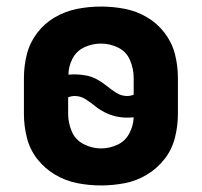

<svg xmlns="http://www.w3.org/2000/svg" viewBox="-20 -558 616 586"><path d="M288 8Q325 8 361 1Q397 -6 428.5 -25Q460 -44 482.5 -73Q505 -102 514 -138Q523 -174 523 -210V-320Q523 -357 514 -392.5Q505 -428 482.5 -457.5Q460 -487 428.5 -505.5Q397 -524 361 -531Q325 -538 288 -538Q252 -538 216 -531Q180 -524 148 -505.5Q116 -487 93.5 -457.5Q71 -428 62 -392.5Q53 -357 53 -320V-210Q53 -174 62 -138Q71 -102 93.5 -73Q116 -44 148 -25Q180 -6 216 1Q252 8 288 8ZM368 -265Q350 -265 334.5 -275Q319 -285 305.5 -296Q292 -307 276.5 -315.5Q261 -324 243.5 -327.5Q226 -331 208 -331Q198 -331 189 -330Q189 -356 201.5 -379.5Q214 -403 238 -414Q262 -425 288 -425Q316 -425 341 -412.5Q366 -400 377 -374Q388 -348 388 -320V-269Q378 -265 368 -265ZM288 -105Q261 -105 235.5 -118Q210 -131 199 -157Q188 -183 188 -210V-261Q198 -265 208 -265Q226 -265 241.5 -255Q257 -245 270.5 -234Q284 -223 300 -215Q316 -207 333 -203Q350 -199 368 -199Q378 -199 388 -200Q387 -174 374.5 -150.5Q362 -127 338 -116Q314 -105 288 -105Z"/></svg>

Font: Iosevka Sparkle Extrabold
Style: Regular
Weight: 800
Designer: Belleve Invis
Foundry: Belleve Invis
Version: Version 4.5.0; ttfautohint (v1.8.3)